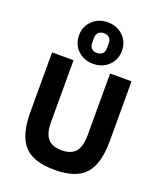

<svg xmlns="http://www.w3.org/2000/svg" viewBox="-179 -1119 1051 1244"><g transform="rotate(20 347.0 -496.5)"><path d="M452.5 -759.5Q410 -719 347 -719Q284 -719 241.5 -759.5Q199 -800 199 -862Q199 -924 241.5 -964.5Q284 -1005 347 -1005Q410 -1005 452.5 -964.5Q495 -924 495 -862Q495 -800 452.5 -759.5ZM398 -845V-879Q398 -903 384.5 -916.5Q371 -930 347 -930Q323 -930 309.5 -916.5Q296 -903 296 -879V-845Q296 -821 309.5 -807.5Q323 -794 347 -794Q371 -794 384.5 -807.5Q398 -821 398 -845ZM73 -286V-698H221V-270Q221 -195 251 -159Q281 -123 347 -123Q413 -123 443 -159Q473 -195 473 -270V-698H621V-286Q621 -129 558 -58.5Q495 12 347 12Q199 12 136 -58.5Q73 -129 73 -286Z"/></g></svg>

Font: Anuphan
Style: Bold
Weight: 700
Designer: Mike Abbink, Paul van der Laan, Pieter van Rosmalen, Mint Tantisuwanna
Foundry: Bold Monday; Cadson Demak
Version: Version 3.002;hotconv 1.0.109;makeotfexe 2.5.65596